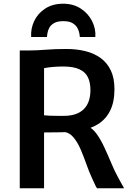

<svg xmlns="http://www.w3.org/2000/svg" viewBox="-20 -1015 716 1035"><path d="M217.5 0H86.5V-743Q96 -743 104.8 -743Q113.5 -743 122.5 -743Q131.5 -743 141 -743Q177 -743 226.2 -747Q275.5 -751 338 -751Q392.5 -751 439.5 -739.5Q486.5 -728 522 -702.5Q557.5 -677 577.2 -635.8Q597 -594.5 597 -534.5Q597 -465.5 574 -419Q551 -372.5 508.8 -346Q466.5 -319.5 409 -310.5Q388.5 -307.5 367.2 -305.2Q346 -303 311.5 -302Q277 -301 217.5 -301ZM217.5 -393.5Q228 -392 248.8 -391.2Q269.5 -390.5 291 -390.5Q312.5 -390.5 325.5 -390.5Q394.5 -390.5 431 -426Q467.5 -461.5 467.5 -530Q467.5 -570 454 -598.2Q440.5 -626.5 408.2 -641.5Q376 -656.5 320 -656.5Q292.5 -656.5 265.8 -654.2Q239 -652 217.5 -647.5ZM503 0Q496.5 -9.5 492 -20Q487.5 -30.5 476 -54.5Q460.5 -88 446 -129.2Q431.5 -170.5 415 -209Q398.5 -247.5 376.8 -273.8Q355 -300 325.5 -304L370 -338.5L449 -337Q478.5 -324.5 501.2 -292.8Q524 -261 543.2 -219.2Q562.5 -177.5 580.5 -134.2Q598.5 -91 618.5 -55Q626 -41 633.8 -27.2Q641.5 -13.5 649 0ZM320.5 -995Q375 -995 415 -969Q455 -943 476 -902Q497 -861 494 -815.5H410.5Q410 -821.5 407.8 -835.2Q405.5 -849 397.2 -864.2Q389 -879.5 371.2 -890.2Q353.5 -901 321.5 -901Q289 -901 271 -890.2Q253 -879.5 245.2 -864.2Q237.5 -849 235.5 -835.2Q233.5 -821.5 233 -815.5H148Q145 -861 164.5 -902Q184 -943 224 -969Q264 -995 320.5 -995Z"/></svg>

Font: Merriweather Sans Medium
Style: Regular
Weight: 500
Designer: Eben Sorkin
Foundry: Eben Sorkin
Version: Version 2.001